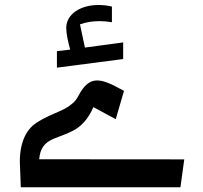

<svg xmlns="http://www.w3.org/2000/svg" viewBox="-20 -725 830 784"><path d="M452.6 -238.3 486.3 -354C433.1 -383.3 403.3 -396.5 376.5 -396.5C346.7 -396.5 323.2 -377.9 299.8 -333C293.5 -320.8 285.6 -310.5 275.4 -302.2C255.4 -284.7 235.8 -275.9 200.2 -260.7C169.9 -247.6 145.5 -234.9 127.4 -222.7C90.3 -197.8 61 -148.9 61 -64.5C61 -55.2 62.5 -20.5 64.9 39.6H716.8L732.4 -74.2L140.1 -74.7C141.6 -94.7 146.5 -110.8 153.8 -122.6C168.9 -146 187.5 -154.8 226.1 -168.9C247.1 -176.3 264.6 -184.1 279.3 -191.9C308.6 -207 339.8 -236.8 361.3 -287.6ZM437 -698.2C418.9 -702.6 400.4 -704.6 381.8 -704.6C308.1 -704.6 250.5 -667 250.5 -610.8C250.5 -590.8 255.9 -561 266.6 -522.5L212.4 -516.1V-448.7L482.9 -483.9V-551.8L326.7 -530.8L306.6 -625.5C331.1 -634.3 357.4 -638.7 386.2 -638.7C402.3 -638.7 419.4 -637.2 437 -634.3Z"/></svg>

Font: SG Kara
Style: Regular
Weight: 400
Designer: Damoon Khanjanzadeh
Version: Version 1.000